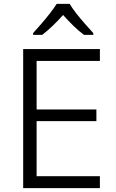

<svg xmlns="http://www.w3.org/2000/svg" viewBox="-20 -966 594 986"><path d="M493 0H99V-714H493V-653H168V-404H475V-344H168V-61H493ZM338 -946Q350 -925 371.5 -897.5Q393 -870 417 -843Q441 -816 459 -796V-787H411Q384 -807 356.5 -834Q329 -861 304 -889Q279 -861 251.5 -834.5Q224 -808 197 -787H150V-796Q169 -817 192 -843.5Q215 -870 236.5 -897.5Q258 -925 271 -946Z"/></svg>

Font: Noto Sans Syriac Eastern Light
Style: Regular
Weight: 300
Designer: Patrick Giasson and the Monotype Design Team
Foundry: Monotype Imaging Inc.
Version: Version 3.001